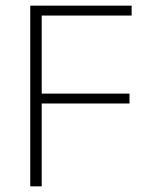

<svg xmlns="http://www.w3.org/2000/svg" viewBox="-20 -659 532 679"><path d="M87 0V-639H127.5V0ZM109.5 -293V-328H438V-293ZM98.5 -604V-639H445.5V-604Z"/></svg>

Font: Anek Bangla ExtraLight
Style: Regular
Weight: 250
Designer: Sulekha Rajkumar (Bangla), Yesha Goshar (Latin)
Foundry: Ek Type
Version: Version 1.003